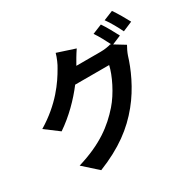

<svg xmlns="http://www.w3.org/2000/svg" viewBox="-199 -1077 1397 1380"><g transform="rotate(-30 500.0 -387.5)"><path d="M858 -682C839 -719 804 -783 779 -819L700 -787C725 -751 753 -698 773 -658L766 -662C744 -655 710 -650 679 -650H478L481 -655C493 -677 519 -722 543 -757L396 -805C387 -771 367 -725 351 -700C302 -614 215 -485 39 -379L151 -295C250 -362 337 -450 403 -537H685C669 -463 611 -342 543 -265C455 -165 344 -78 140 -17L258 89C446 14 566 -77 661 -194C752 -305 809 -438 836 -528C844 -552 858 -580 869 -599L784 -651ZM818 -832C846 -794 878 -736 898 -694L978 -728C960 -763 923 -827 897 -864Z"/></g></svg>

Font: Source Han Sans SC Bold
Style: Regular
Weight: 700
Designer: Ryoko NISHIZUKA (kana & ideographs); Paul D. Hunt (Latin, Greek & Cyrillic); Wenlong ZHANG (bopomofo); Sandoll Communica
Foundry: Adobe Systems Incorporated
Version: Version 1.001;PS 1.001;hotconv 1.0.78;makeotf.lib2.5.61930